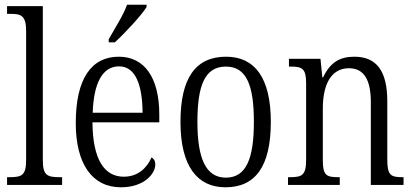

<svg xmlns="http://www.w3.org/2000/svg" viewBox="-20 -786 1759 816"><path d="M10 0H244V-33H233C180 -33 162 -41 162 -106V-760H10V-727H26C69 -727 91 -720 91 -655V-106C91 -41 73 -33 21 -33H10Z M442 -619V-606H468C514 -648 581 -721 603 -756V-766H520C504 -721 470 -669 442 -619ZM494 10C592 10 640 -47 640 -87C640 -103 633 -112 624 -117C605 -73 567 -35 506 -35C423 -35 374 -109 373 -266H657V-299C657 -456 594 -545 485 -545C368 -545 302 -451 302 -263C302 -89 372 10 494 10ZM586 -307H374C378 -430 414 -504 486 -504C556 -504 585 -425 586 -307Z M938 10C1065 10 1131 -78 1131 -268C1131 -455 1063 -545 941 -545C811 -545 747 -454 747 -268C747 -79 819 10 938 10ZM940 -31C854 -31 819 -114 819 -268C819 -424 851 -503 940 -503C1027 -503 1059 -425 1059 -268C1059 -115 1028 -31 940 -31Z M1204 0H1424V-33H1418C1368 -33 1352 -40 1352 -104V-325C1352 -425 1386 -496 1463 -496C1531 -496 1556 -440 1556 -352V0H1695V-33H1690C1641 -33 1626 -41 1626 -107V-356C1626 -486 1579 -545 1486 -545C1423 -545 1383 -520 1353 -457H1350L1342 -536H1208V-503H1216C1264 -503 1281 -495 1281 -432V-106C1281 -41 1263 -33 1213 -33H1204Z"/></svg>

Font: Noto Serif Armenian Condensed Light
Style: Regular
Weight: 300
Width: 3
Designer: Monotype Design Team
Foundry: Monotype Imaging Inc.
Version: Version 2.008